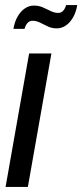

<svg xmlns="http://www.w3.org/2000/svg" viewBox="-20 -738 325 758"><path d="M2 0 95 -527H183L90 0ZM33 -624Q38 -653 50 -673.5Q62 -694 78.5 -705Q95 -716 114 -716Q133 -716 149 -709Q165 -702 180 -694.5Q195 -687 209 -687Q222 -687 229.5 -695.5Q237 -704 241 -718H285Q280 -689 268 -668.5Q256 -648 239.5 -637Q223 -626 204 -626Q185 -626 169 -633.5Q153 -641 138.5 -648.5Q124 -656 108 -656Q96 -656 88 -646.5Q80 -637 77 -624Z"/></svg>

Font: Archivo ExtraCondensed Medium
Style: Italic
Weight: 500
Width: 2
Italic angle: -10°
Designer: Hector Gatti
Foundry: Omnibus-Type
Version: Version 2.001